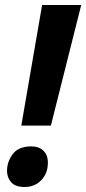

<svg xmlns="http://www.w3.org/2000/svg" viewBox="-20 -734 344 766"><path d="M65 -233 148 -714H304L183 -233ZM78 12Q41 12 24.5 -7Q8 -26 8 -52Q8 -89 31 -119.5Q54 -150 105 -150Q135 -150 153 -133Q171 -116 171 -85Q171 -43 145 -15.5Q119 12 78 12Z"/></svg>

Font: Noto Sans SemiCondensed
Style: Bold Italic
Weight: 700
Width: 4
Italic angle: -12°
Designer: Monotype Design Team
Foundry: Monotype Imaging Inc.
Version: Version 2.013; ttfautohint (v1.8.4.7-5d5b)